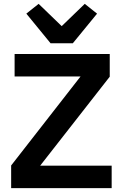

<svg xmlns="http://www.w3.org/2000/svg" viewBox="-20 -979 639 999"><path d="M359 -754 485 -908 421 -959 301 -843 181 -959 117 -908 243 -754ZM561 -117H189L551 -580V-698H56V-581H399L38 -118V0H561Z"/></svg>

Font: IBM Plex Thai Looped SemiBold
Style: Regular
Weight: 600
Designer: Mike Abbink, Paul van der Laan, Pieter van Rosmalen, Ben Mitchell, Mark Frömberg
Foundry: Bold Monday
Version: Version 1.0